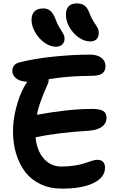

<svg xmlns="http://www.w3.org/2000/svg" viewBox="-20 -1072 712 1139"><path d="M515.1 -826.2Q480.5 -826.2 446.5 -850.1Q412.6 -874 391.8 -910.9Q371.1 -947.8 371.1 -983.9Q371.1 -1051.8 437 -1051.8Q463.9 -1051.8 481.4 -1039.1Q499 -1026.4 511.2 -993.2Q521.5 -965.3 535.9 -943.6Q550.3 -921.9 558.1 -908.2Q565.9 -894.5 565.9 -876Q565.9 -852.5 552.5 -839.4Q539.1 -826.2 515.1 -826.2ZM311 -794.9Q276.9 -794.9 242.9 -819.6Q209 -844.2 188 -881.6Q167 -918.9 167 -954.1Q167 -986.3 184.1 -1004.2Q201.2 -1022 236.8 -1022Q261.7 -1022 278.8 -1007.8Q295.9 -993.7 309.1 -959Q319.3 -929.7 333.5 -907.2Q347.7 -884.8 355.2 -871.6Q362.8 -858.4 362.8 -842.8Q362.8 -820.8 349.1 -807.9Q335.4 -794.9 311 -794.9ZM346.2 46.9Q275.9 46.9 220.2 20.5Q164.6 -5.9 129.4 -52.2Q94.2 -98.6 75.7 -159.9Q57.1 -221.2 57.1 -293Q57.1 -358.9 74.7 -428.7Q92.3 -498.5 122.1 -555.2Q127 -564.9 142.1 -586.9Q99.6 -588.4 76.4 -606.7Q53.2 -625 53.2 -650.9Q53.2 -689.5 92.8 -701.2Q183.1 -724.6 299.6 -736.3Q416 -748 513.2 -748Q557.6 -748 581.8 -728.8Q606 -709.5 606 -680.2Q606 -651.9 587.6 -637Q569.3 -622.1 523.9 -622.1Q386.2 -622.1 269 -602.1Q269 -593.3 266.1 -580.1Q264.6 -576.2 253.7 -551.5Q242.7 -526.9 238 -514.9Q233.4 -502.9 224.6 -479.7Q215.8 -456.5 209.7 -435.1Q203.6 -413.6 199.2 -391.1Q387.2 -425.8 526.9 -425.8Q572.8 -425.8 592.3 -413.6Q611.8 -401.4 611.8 -373Q611.8 -338.9 583.5 -319.3Q555.2 -299.8 509.8 -296.9Q321.8 -285.2 190.9 -257.8Q198.2 -179.2 239.5 -131.6Q280.8 -84 344.2 -84Q387.7 -84 425.3 -90.3Q462.9 -96.7 483.6 -104Q504.4 -111.3 524.2 -117.7Q543.9 -124 556.2 -124Q603 -124 603 -76.2Q603 -21 536.6 12.9Q470.2 46.9 346.2 46.9Z"/></svg>

Font: Shantell Sans Irregular
Style: Regular
Weight: 600
Designer: Stephen Nixon, Anya Danilova, Shantell Martin
Foundry: Arrow Type
Version: Version 1.006;[9816181b4]